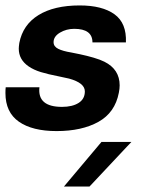

<svg xmlns="http://www.w3.org/2000/svg" viewBox="-36 -471 527 706"><path d="M-16 -129Q-16 -143 -15 -150H109Q101 -78 192 -78Q230 -78 253 -92.5Q276 -107 276 -135Q276 -166 218 -182Q217 -182 181 -190Q140 -198 114 -206Q88 -214 69 -227Q33 -252 33 -292Q33 -299 35 -313Q48 -380 105.5 -415.5Q163 -451 257 -451Q340 -451 385 -418.5Q430 -386 427 -315H304Q304 -365 237 -365Q208 -365 184.5 -351Q161 -337 161 -316Q161 -300 178 -291.5Q195 -283 226 -278Q232 -277 258 -271.5Q284 -266 308 -259Q332 -252 348 -244Q404 -216 404 -157Q404 -145 401 -130Q387 -57 326 -23Q265 11 172 11Q83 11 33.5 -23.5Q-16 -58 -16 -129ZM337 51H447L293 215H199Z"/></svg>

Font: Teachers SemiBold
Style: Italic
Weight: 600
Designer: Alfredo Marco Pradil & Chank Diesel
Version: Version 0.009